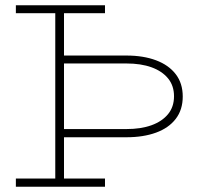

<svg xmlns="http://www.w3.org/2000/svg" viewBox="-20 -706 751 726"><path d="M199 -187V-218H458Q513 -218 553 -232.5Q593 -247 615.5 -274.5Q638 -302 638 -342Q638 -382 615.5 -409.5Q593 -437 553 -451.5Q513 -466 458 -466H199V-496H458Q522 -496 570 -478Q618 -460 644.5 -425.5Q671 -391 671 -341Q671 -291 644.5 -256.5Q618 -222 570 -204.5Q522 -187 458 -187ZM40 0V-31H199H209H377V0ZM189 -18V-671H222V-18ZM40 -656V-686H377V-656H210H196Z"/></svg>

Font: BioRhyme ExtraLight
Style: Regular
Weight: 250
Designer: Aoife Mooney
Foundry: Aoife Mooney Type
Version: Version 1.600;gftools[0.9.33]